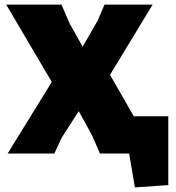

<svg xmlns="http://www.w3.org/2000/svg" viewBox="-20 -667 764 834"><path d="M414 0 380 -79 322 -184 248 -69 216 0H13L205 -311L7 -647H247L282 -566L339 -464L404 -577L434 -647H643L458 -342L561 -162H711V137L566 147L541 0Z"/></svg>

Font: Alegreya Sans Black
Style: Regular
Weight: 900
Designer: Juan Pablo del Peral
Foundry: Huerta Tipografica
Version: Version 2.007